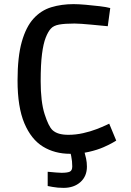

<svg xmlns="http://www.w3.org/2000/svg" viewBox="-20 -731 633 930"><path d="M288 179Q259 179 235 174.5Q211 170 211 170V101Q211 101 223 102Q235 103 251 104.5Q267 106 278 106Q306 106 318 100.5Q330 95 330 75Q330 50 325 25.5Q320 1 317 -10L381 -19Q384 -12 388.5 3Q393 18 397 37Q401 56 401 76Q401 123 369.5 151Q338 179 288 179ZM320 14Q245 14 188 -21Q131 -56 98 -134Q65 -212 65 -341Q65 -456 85.5 -528.5Q106 -601 142.5 -641Q179 -681 228.5 -696Q278 -711 336 -711Q360 -711 394.5 -708Q429 -705 462.5 -701Q496 -697 514 -692L502 -604Q492 -605 470.5 -607Q449 -609 423.5 -611.5Q398 -614 375.5 -615.5Q353 -617 341 -617Q294 -617 266.5 -612Q239 -607 226 -592Q213 -578 201.5 -549Q190 -520 183.5 -469.5Q177 -419 177 -338Q177 -238 196 -178.5Q215 -119 234 -101Q247 -89 266 -83.5Q285 -78 311 -78Q347 -78 382.5 -86Q418 -94 446.5 -105Q475 -116 492 -124Q509 -132 509 -132L543 -50Q543 -50 527 -40.5Q511 -31 481.5 -18Q452 -5 411 4.5Q370 14 320 14Z"/></svg>

Font: Ruda SemiBold
Style: Regular
Weight: 600
Designer: Mariela Monsalve and Angelina Sanchez
Foundry: Mariela Monsalve and Angelina Sanchez
Version: Version 2.001